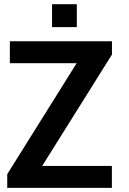

<svg xmlns="http://www.w3.org/2000/svg" viewBox="-20 -911 627 931"><path d="M352.5 -779.3V-890.6H232.4V-779.3ZM522.5 0V-106.4H184.6L522.9 -646.5V-710.9H27.8V-604.5H351.6L15.1 -66.4V0Z"/></svg>

Font: Ride
Style: Bold
Weight: 700
Version: Version 3.000